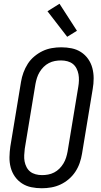

<svg xmlns="http://www.w3.org/2000/svg" viewBox="-20 -995 540 1023"><path d="M203 8Q174 8 147 2.5Q120 -3 97.5 -17.5Q75 -32 59.5 -54Q44 -76 37 -102.5Q30 -129 30.5 -157.5Q31 -186 35 -214L92 -559Q96 -584 105 -608.5Q114 -633 128 -655Q142 -677 163 -694.5Q184 -712 207 -723Q230 -734 255.5 -738.5Q281 -743 306 -743Q335 -743 362 -737.5Q389 -732 411.5 -717.5Q434 -703 449.5 -681Q465 -659 472 -632.5Q479 -606 479 -577.5Q479 -549 474 -521L417 -176Q413 -151 404.5 -126.5Q396 -102 381.5 -80Q367 -58 346.5 -40.5Q326 -23 302.5 -12Q279 -1 253.5 3.5Q228 8 203 8ZM204 -62Q220 -62 236.5 -65Q253 -68 268.5 -76Q284 -84 296.5 -96.5Q309 -109 318 -124Q327 -139 332 -155Q337 -171 340 -187L397 -532Q400 -549 400.5 -566.5Q401 -584 398 -600Q395 -616 387.5 -630.5Q380 -645 368 -654.5Q356 -664 339.5 -668.5Q323 -673 305 -673Q289 -673 272.5 -670Q256 -667 240.5 -659Q225 -651 212.5 -638.5Q200 -626 191 -611Q182 -596 177 -580Q172 -564 169 -548L112 -203Q110 -186 109 -168.5Q108 -151 111 -135Q114 -119 121.5 -104.5Q129 -90 141 -80.5Q153 -71 169.5 -66.5Q186 -62 204 -62ZM338 -799 233 -935 297 -975 390 -831Z"/></svg>

Font: Iosevka Fixed
Style: Italic
Weight: 400
Italic angle: -9°
Monospace: yes
Designer: Belleve Invis
Foundry: Belleve Invis
Version: Version 33.2.4